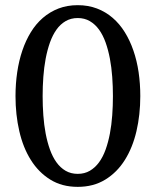

<svg xmlns="http://www.w3.org/2000/svg" viewBox="-20 -707 603 743"><path d="M417 -335Q417 -372.6 414.3 -409.4Q411.6 -446.3 405.3 -480Q398.9 -513.7 388.7 -542.5Q378.4 -571.3 363.3 -592.3Q348.1 -613.3 327.6 -625.2Q307.1 -637.2 280.8 -637.2Q254.4 -637.2 233.9 -625.2Q213.4 -613.3 198.5 -592.3Q183.6 -571.3 173.3 -542.5Q163.1 -513.7 156.7 -480Q150.4 -446.3 147.7 -409.4Q145 -372.6 145 -335Q145 -297.4 147.7 -260.5Q150.4 -223.6 156.7 -190.2Q163.1 -156.7 173.3 -128.2Q183.6 -99.6 198.5 -78.9Q213.4 -58.1 233.9 -46.1Q254.4 -34.2 280.8 -34.2Q307.1 -34.2 327.6 -46.1Q348.1 -58.1 363.3 -78.9Q378.4 -99.6 388.7 -128.2Q398.9 -156.7 405.3 -190.2Q411.6 -223.6 414.3 -260.5Q417 -297.4 417 -335ZM522.9 -335Q522.9 -263.2 508.1 -199.5Q493.2 -135.7 463.1 -87.9Q433.1 -40 387.5 -12Q341.8 16.1 280.8 16.1Q219.7 16.1 174.6 -12Q129.4 -40 99.4 -87.9Q69.3 -135.7 54.7 -199.5Q40 -263.2 40 -335Q40 -382.8 46.6 -427.5Q53.2 -472.2 66.4 -511.2Q79.6 -550.3 99.4 -582.5Q119.1 -614.7 146 -637.9Q172.9 -661.1 206.5 -674.1Q240.2 -687 280.8 -687Q321.3 -687 355.2 -674.1Q389.2 -661.1 416 -637.9Q442.9 -614.7 462.9 -582.5Q482.9 -550.3 496.3 -511.2Q509.8 -472.2 516.4 -427.5Q522.9 -382.8 522.9 -335Z"/></svg>

Font: BabelStone Ogham Pictish
Style: Bold
Weight: 700
Designer: Andrew West
Foundry: BabelStone
Version: Version 1.02 March 14, 2022